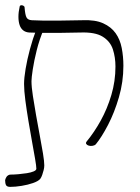

<svg xmlns="http://www.w3.org/2000/svg" viewBox="-21 -671 545 750"><path d="M353 -107Q349 -103 341 -101.5Q333 -100 326 -102Q319 -104 316 -108.5Q313 -113 318 -119Q347 -154 372.5 -200Q398 -246 414 -300Q430 -354 430 -411Q430 -447 420 -478Q410 -509 380.5 -527.5Q351 -546 294 -544Q242 -543 206.5 -542.5Q171 -542 144 -542.5Q117 -543 93 -544Q79 -545 69.5 -552.5Q60 -560 55.5 -573.5Q51 -587 51 -605.5Q51 -624 56 -646Q57 -650 61.5 -650.5Q66 -651 70.5 -648.5Q75 -646 75 -642Q77 -615 82 -604Q87 -593 103 -592Q125 -591 149 -590.5Q173 -590 209 -590.5Q245 -591 302 -592Q351 -594 382 -580Q413 -566 430.5 -541.5Q448 -517 454.5 -483.5Q461 -450 461 -414Q461 -351 443.5 -291Q426 -231 401 -183Q376 -135 353 -107ZM19 59Q6 59 2.5 52Q-1 45 -1 33Q-1 31 0.5 27.5Q2 24 4 20.5Q6 17 10.5 14Q15 11 20 11Q34 11 51 9.5Q68 8 84 5.5Q100 3 110.5 -1.5Q121 -6 121 -12Q121 -22 116 -51Q111 -80 104 -118.5Q97 -157 90 -199Q83 -241 78 -279Q73 -317 73 -343Q73 -366 79 -402Q85 -438 96 -479Q107 -520 121 -556L150 -557Q133 -517 122.5 -475Q112 -433 107 -400Q102 -367 102 -354Q102 -331 107.5 -296Q113 -261 120 -220.5Q127 -180 134.5 -141Q142 -102 147 -71Q152 -40 152 -25Q152 -16 149.5 -6.5Q147 3 144 12Q141 21 136 28Q128 37 108 44Q88 51 63.5 55Q39 59 19 59Z"/></svg>

Font: Noto Rashi Hebrew ExtraLight
Style: Regular
Weight: 250
Version: Version 1.006